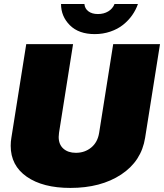

<svg xmlns="http://www.w3.org/2000/svg" viewBox="-20 -920 818 957"><path d="M284.2 -900H400.8Q402.5 -877.5 420.4 -863.8Q438.3 -850 468.3 -850Q497.5 -850 519.6 -863.3Q541.7 -876.7 550.8 -900H667.5Q657.5 -870.8 638.8 -844.2Q620 -817.5 593.3 -796.2Q566.7 -775 530 -762.5Q493.3 -750 452.5 -750Q372.5 -750 328.3 -794.2Q284.2 -838.3 284.2 -900ZM33.3 -193.3Q33.3 -214.2 36.7 -233.3L110.8 -700H344.2L274.2 -258.3Q272.5 -243.3 272.5 -237.5Q272.5 -200 295.8 -179.2Q319.2 -158.3 358.3 -158.3Q402.5 -158.3 434.6 -184.6Q466.7 -210.8 474.2 -258.3L544.2 -700H777.5L703.3 -233.3Q685 -116.7 583.8 -50Q482.5 16.7 330.8 16.7Q193.3 16.7 113.3 -39.2Q33.3 -95 33.3 -193.3Z"/></svg>

Font: BoonTook
Style: Italic
Weight: 400
Italic angle: -9°
Designer: Sungsit Sawaiwan
Foundry: FontUni
Version: Version 3.0